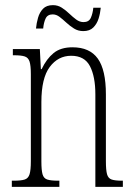

<svg xmlns="http://www.w3.org/2000/svg" viewBox="-20 -727 522 747"><path d="M26 0V-24H34Q62 -24 76 -28.5Q90 -33 95 -49Q100 -65 100 -100V-438Q100 -472 95 -487.5Q90 -503 76 -507.5Q62 -512 35 -512H30V-536H135L139 -458H142Q161 -498 188.5 -520.5Q216 -543 262 -543Q329 -543 360.5 -499Q392 -455 392 -360V-100Q392 -65 396.5 -49Q401 -33 414.5 -28.5Q428 -24 454 -24H458V0H351V-360Q351 -429 330 -469.5Q309 -510 257 -510Q206 -510 173.5 -466.5Q141 -423 141 -330V-99Q141 -65 145.5 -49Q150 -33 164 -28.5Q178 -24 205 -24H211V0ZM304 -606Q284 -606 268 -616Q252 -626 238 -639Q224 -652 211.5 -661.5Q199 -671 185 -671Q165 -671 157.5 -655Q150 -639 148 -616H120Q122 -637 128 -658Q134 -679 147.5 -693Q161 -707 186 -707Q205 -707 220.5 -697Q236 -687 249.5 -674Q263 -661 276.5 -651Q290 -641 305 -641Q326 -641 333.5 -658Q341 -675 343 -697H372Q370 -675 363.5 -654.5Q357 -634 343 -620Q329 -606 304 -606Z"/></svg>

Font: Noto Serif Myanmar ExtraCondensed ExtraLight
Style: Regular
Weight: 200
Width: 2
Designer: Ben Mitchell and the Monotype Design Team
Foundry: Monotype Imaging Inc.
Version: Version 2.106; ttfautohint (v1.8.4.7-5d5b)